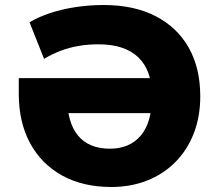

<svg xmlns="http://www.w3.org/2000/svg" viewBox="-20 -736 876 767"><path d="M425 11Q311 11 228 -35Q145 -81 100 -164.5Q55 -248 55 -361V-424H651V-284H193L248 -352Q248 -247 291.5 -194.5Q335 -142 419 -142Q498 -142 542.5 -194.5Q587 -247 587 -352Q587 -455 532.5 -507Q478 -559 373 -559Q332 -559 294 -552.5Q256 -546 222 -533Q188 -520 156 -501L98 -647Q133 -668 179.5 -683.5Q226 -699 281 -707.5Q336 -716 394 -716Q515 -716 601.5 -671.5Q688 -627 734 -545.5Q780 -464 780 -351Q780 -270 754 -203Q728 -136 680 -88Q632 -40 567 -14.5Q502 11 425 11Z"/></svg>

Font: Nunito Sans 9pt Black
Style: Regular
Weight: 900
Version: Version 3.101;gftools[0.9.27]